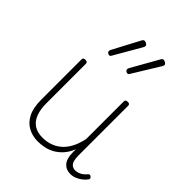

<svg xmlns="http://www.w3.org/2000/svg" viewBox="-236 -967 1118 1118"><g transform="rotate(45 323.0 -408.5)"><path d="M270 19Q227 19 191 0Q155 -19 134 -60Q113 -101 113 -166V-499Q113 -507 117 -510.5Q121 -514 130 -514Q140 -514 144.5 -510.5Q149 -507 149 -499V-174Q149 -125 162 -89.5Q175 -54 203 -35Q231 -16 275 -16Q305 -16 333.5 -25Q362 -34 387 -54Q412 -74 431 -108Q450 -142 460 -191V-500Q460 -508 464.5 -511.5Q469 -515 479 -515Q488 -515 492 -511.5Q496 -508 496 -500V-91Q496 -68 500.5 -51Q505 -34 516 -25Q527 -16 544 -16Q555 -16 566 -19.5Q577 -23 588.5 -30.5Q600 -38 611 -51Q616 -58 621.5 -58.5Q627 -59 633 -54Q638 -50 639 -44.5Q640 -39 636 -34Q625 -19 609 -7Q593 5 575 12Q557 19 538 19Q520 19 506 13Q492 7 481.5 -5Q471 -17 465.5 -35.5Q460 -54 460 -79V-106Q444 -67 421 -42.5Q398 -18 372.5 -4.5Q347 9 320.5 14Q294 19 270 19ZM211 -630Q204 -630 197.5 -634.5Q191 -639 191 -645Q191 -647 191.5 -649.5Q192 -652 194 -658L283 -826Q286 -831 289.5 -833.5Q293 -836 297 -836Q302 -836 307.5 -833.5Q313 -831 317.5 -827Q322 -823 322 -818Q322 -815 321 -812Q320 -809 318 -805L222 -639Q220 -635 217.5 -632.5Q215 -630 211 -630ZM361 -630Q354 -630 347.5 -634.5Q341 -639 341 -645Q341 -647 341.5 -649.5Q342 -652 344 -658L439 -826Q442 -831 445.5 -833.5Q449 -836 453 -836Q458 -836 463.5 -833.5Q469 -831 473.5 -827Q478 -823 478 -818Q478 -815 477 -812Q476 -809 474 -805L372 -639Q370 -635 367.5 -632.5Q365 -630 361 -630Z"/></g></svg>

Font: Playwrite US Modern Thin
Style: Regular
Weight: 250
Designer: Veronika Burian, José Scaglione
Foundry: TypeTogether
Version: Version 1.003